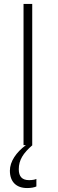

<svg xmlns="http://www.w3.org/2000/svg" viewBox="-20 -734 292 971"><path d="M127 177C92 177 75 159 75 122C75 75 97 41 144 0H143V-714H99V0H111C62 36 30 83 30 129C30 186 63 217 117 217C137 217 153 214 164 209V171C155 175 142 177 127 177Z"/></svg>

Font: Kathrein 35 Thin
Style: Regular
Weight: 250
Designer: Lazydogs Typefoundry, based on Open Sans by Ascender Corporation
Foundry: Lazydogs Typefoundry
Version: Version 1.003;PS 001.003;hotconv 1.0.88;makeotf.lib2.5.64775